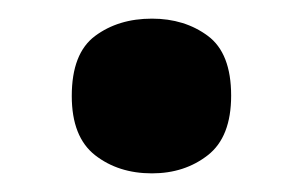

<svg xmlns="http://www.w3.org/2000/svg" viewBox="-20 -455 325 206"><path d="M57 -352Q57 -397.8 82 -416.4Q107 -435 143 -435Q178.1 -435 203 -416.5Q228 -398 228 -352.4Q228 -308 203 -288.5Q178.1 -269 143 -269Q107 -269 82 -288.5Q57 -308.1 57 -352Z"/></svg>

Font: Noto Sans Telugu
Style: Regular
Weight: 400
Designer: Jelle Bosma - Monotype Design Team
Foundry: Monotype Imaging Inc.
Version: Version 2.003